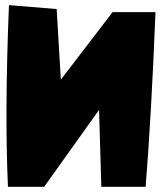

<svg xmlns="http://www.w3.org/2000/svg" viewBox="-20 -720 620 741"><path d="M14.6 -700.2 198.7 -685.1 214.8 -412.6 414.6 -673.3H580.1Q563.5 -261.2 542 1H371.1L362.3 -295.9L150.4 1H10.7Q-2.4 -283.7 14.6 -700.2Z"/></svg>

Font: Lapsus Pro (theguybrush.com)
Style: Bold
Weight: 700
Designer: Jose Roses
Version: Version 1.00 February 9, 2018, initial release